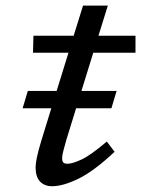

<svg xmlns="http://www.w3.org/2000/svg" viewBox="-20 -636 490 666"><path d="M195.5 -88.5Q195.5 -76 200 -72Q204.5 -68 214 -68Q231.5 -68 263 -82.8Q294.5 -97.5 350.5 -145L377.5 -109.5Q305 -41.5 251.5 -15.8Q198 10 161 10Q134.5 10 119 -6.2Q103.5 -22.5 103.5 -55Q103.5 -69 108 -90.5Q112.5 -112 123.5 -148.5L158 -260.5H58.5L76.5 -320.5H176.5L217.5 -453H94.5L96 -512H235.5L268 -616.5H354L321.5 -512H450V-453H303.5L262.5 -320.5H384.5L366.5 -260.5H244L210.5 -152Q204 -130 199.8 -113.2Q195.5 -96.5 195.5 -88.5Z"/></svg>

Font: Newsreader 6pt
Style: Italic
Weight: 400
Italic angle: -17°
Designer: Hugues Gentile
Foundry: Production Type
Version: Version 1.003; ttfautohint (v1.8.3)